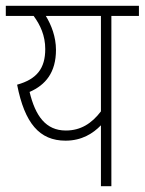

<svg xmlns="http://www.w3.org/2000/svg" viewBox="-20 -642 499 662"><path d="M459 -622H0V-587H96C119 -556 136 -519 136 -473C136 -406 107 -369 39 -350C65 -217 116 -157 206 -157C262 -157 301 -182 328 -210V0H364V-587H459ZM82 -325C137 -349 173 -392 173 -470C173 -515 157 -556 138 -587H328V-258C296 -216 258 -192 207 -192C138 -192 102 -242 82 -325Z"/></svg>

Font: Noto Sans Devanagari UI Condensed ExtraLight
Style: Regular
Weight: 200
Width: 3
Designer: Jelle Bosma - Monotype Design Team
Foundry: Monotype Imaging Inc.
Version: Version 2.004